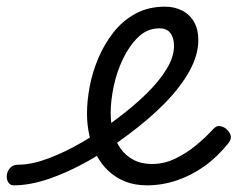

<svg xmlns="http://www.w3.org/2000/svg" viewBox="-207 -539 713 576"><path d="M234 17Q197 17 168.5 5.5Q140 -6 118.5 -26Q97 -46 82.5 -73.5Q68 -101 61 -133Q54 -165 54 -199Q54 -236 62 -279Q70 -322 88 -364.5Q106 -407 133.5 -442Q161 -477 199.5 -498Q238 -519 288 -519Q317 -519 340 -507Q363 -495 375.5 -472.5Q388 -450 388 -419Q388 -374 361.5 -326Q335 -278 287.5 -229.5Q240 -181 175 -133Q118 -90 57.5 -56Q-3 -22 -60 -2.5Q-117 17 -166 17Q-177 17 -182.5 7.5Q-188 -2 -186.5 -14Q-185 -26 -176.5 -35.5Q-168 -45 -151 -45Q-112 -45 -62.5 -63.5Q-13 -82 40.5 -113Q94 -144 144 -183Q195 -221 233.5 -259Q272 -297 293.5 -333Q315 -369 315 -401Q315 -426 304 -440Q293 -454 271 -454Q235 -454 208 -428Q181 -402 162 -362.5Q143 -323 134 -279.5Q125 -236 125 -200Q125 -169 132.5 -141.5Q140 -114 155 -93Q170 -72 193.5 -59.5Q217 -47 249 -47Q285 -47 318.5 -63Q352 -79 381 -103Q410 -127 432 -151Q442 -163 454.5 -160.5Q467 -158 475 -149Q484 -140 485.5 -130Q487 -120 477 -108Q444 -67 405 -39.5Q366 -12 322.5 2.5Q279 17 234 17Z"/></svg>

Font: Playwrite US Trad Light
Style: Regular
Weight: 300
Designer: Veronika Burian, José Scaglione
Foundry: TypeTogether
Version: Version 1.003